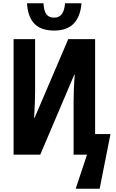

<svg xmlns="http://www.w3.org/2000/svg" viewBox="-20 -956 716 1187"><path d="M315 -767Q234 -767 193 -809Q152 -851 147 -936H249Q251 -891 266 -869Q281 -847 315 -847Q376 -847 382 -936H484Q470 -767 315 -767ZM448 211 518 0H435V-328Q435 -359 436.5 -400.5Q438 -442 442 -494H439L229 0H64V-714H197V-391Q197 -360 195.5 -320.5Q194 -281 191 -228H194L402 -714H568V-127H663L596 211Z"/></svg>

Font: Noto Sans ExtraCondensed
Style: Bold
Weight: 700
Width: 2
Designer: Monotype Design Team
Foundry: Monotype Imaging Inc.
Version: Version 2.013; ttfautohint (v1.8.4.7-5d5b)